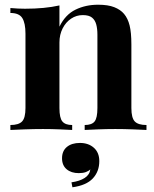

<svg xmlns="http://www.w3.org/2000/svg" viewBox="-20 -551 654 814"><path d="M396 -531Q438 -531 464.5 -520.5Q491 -510 506 -492Q522 -473 529.5 -443Q537 -413 537 -362V-93Q537 -51 551.5 -36Q566 -21 601 -21V0Q582 -1 544 -2.5Q506 -4 469 -4Q431 -4 394.5 -2.5Q358 -1 339 0V-21Q369 -21 381 -36Q393 -51 393 -93V-404Q393 -429 388 -447.5Q383 -466 370 -476.5Q357 -487 331 -487Q304 -487 281.5 -472Q259 -457 245.5 -430.5Q232 -404 232 -371V-93Q232 -51 244.5 -36Q257 -21 286 -21V0Q268 -1 233.5 -2.5Q199 -4 162 -4Q124 -4 84 -2.5Q44 -1 24 0V-21Q59 -21 73.5 -36Q88 -51 88 -93V-408Q88 -453 74.5 -474.5Q61 -496 24 -496V-517Q56 -514 86 -514Q128 -514 164.5 -517.5Q201 -521 232 -528V-438Q257 -489 300 -510Q343 -531 396 -531ZM319 55Q355 55 378 75.5Q401 96 401 132Q401 176 373.5 205.5Q346 235 287 243L283 222Q318 217 339 203.5Q360 190 363 167Q356 174 344 178.5Q332 183 314 183Q282 183 262.5 166.5Q243 150 243 120Q243 89 263.5 72Q284 55 319 55Z"/></svg>

Font: Playfair Display
Style: Bold
Weight: 700
Designer: Claus Eggers Sørensen
Foundry: Claus Eggers Sørensen
Version: Version 1.203